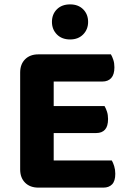

<svg xmlns="http://www.w3.org/2000/svg" viewBox="-20 -854 587 876"><path d="M155 2Q117 2 94.5 -20.5Q72 -43 72 -81V-523Q72 -561 94.5 -583.5Q117 -606 155 -606H486Q492 -596 497 -581Q502 -566 502 -547Q502 -514 487.5 -498Q473 -482 447 -482H225V-370H457Q463 -360 468 -345Q473 -330 473 -311Q473 -278 459 -262.5Q445 -247 419 -247H225V-122H490Q496 -112 501 -96Q506 -80 506 -61Q506 -28 491.5 -13Q477 2 452 2ZM382 -754Q382 -720 359.5 -697Q337 -674 300 -674Q262 -674 239.5 -697Q217 -720 217 -754Q217 -789 239.5 -811.5Q262 -834 300 -834Q337 -834 359.5 -811.5Q382 -789 382 -754Z"/></svg>

Font: Baloo Thambi 2
Style: Bold
Weight: 700
Designer: Aadarsh Rajan and Ek Type
Foundry: Ek Type
Version: Version 1.640;hotconv 1.0.111;makeotfexe 2.5.65597; ttfautoh